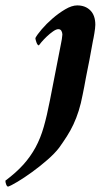

<svg xmlns="http://www.w3.org/2000/svg" viewBox="-109 -472 415 711"><path d="M117 -311 76 -101Q65 -44 53 -2Q41 40 22.5 74Q4 108 -22.5 137.5Q-49 167 -89 197Q-89 204 -86 211.5Q-83 219 -79 219Q-69 216 -44 201Q-19 186 10 165Q39 144 66.5 120Q94 96 110 75Q125 54 138.5 33Q152 12 163 -11.5Q174 -35 182.5 -62Q191 -89 197 -121Q200 -135 203 -151Q206 -167 209 -183.5Q212 -200 215.5 -216.5Q219 -233 222 -249Q228 -284 235 -320Q236 -324 237.5 -332Q239 -340 240.5 -349Q242 -358 243 -366.5Q244 -375 244 -380Q244 -415 225.5 -433.5Q207 -452 177 -452Q157 -452 132.5 -437.5Q108 -423 85.5 -403.5Q63 -384 45.5 -363.5Q28 -343 22 -331Q22 -326 26 -315Q30 -304 35 -304Q36 -306 44.5 -316Q53 -326 64 -336.5Q75 -347 87 -355.5Q99 -364 107 -364Q115 -364 118.5 -357.5Q122 -351 122 -344Q122 -340 120 -327Q118 -314 117 -311Z"/></svg>

Font: Vermiglione
Style: Italic
Weight: 400
Italic angle: -11°
Version: Version 1.105